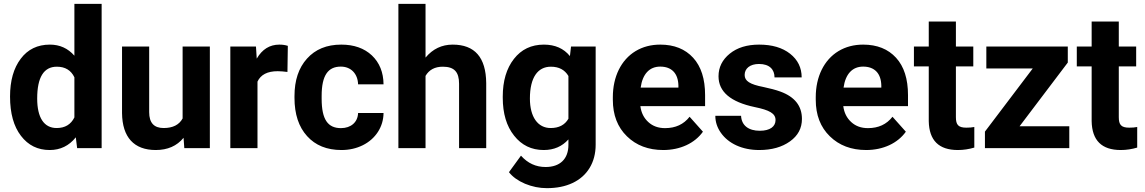

<svg xmlns="http://www.w3.org/2000/svg" viewBox="-20 -770 5950 998"><path d="M32.2 -268.1C32.2 -180.7 51.3 -112.8 88.9 -64C126.5 -14.6 176.3 9.8 238.3 9.8C293.5 9.8 338.9 -12.2 374 -56.2L380.9 0H508.3V-750H366.7V-480.5C333 -519 290.5 -538.1 239.3 -538.1C175.3 -538.1 124.5 -513.7 87.9 -464.8C50.8 -416 32.2 -350.6 32.2 -268.1ZM173.3 -257.8C173.3 -368.2 207.5 -423.3 275.4 -423.3C318.8 -423.3 349.1 -404.8 366.7 -368.2V-159.7C348.6 -123 317.9 -104.5 274.4 -104.5C208.5 -104.5 173.3 -158.7 173.3 -257.8Z M938 0H1070.8V-528.3H929.2V-154.3C911.1 -121.1 878.4 -104.5 830.6 -104.5C780.3 -104.5 755.4 -131.8 755.4 -187V-528.3H614.3V-182.1C615.7 -56.6 676.3 9.8 789.6 9.8C851.1 9.8 899.4 -11.2 934.1 -53.7Z M1476.1 -531.7C1462.4 -536.1 1447.8 -538.1 1432.1 -538.1C1381.8 -538.1 1342.8 -513.7 1314.5 -465.3L1310.5 -528.3H1177.2V0H1318.4V-345.7C1335 -381.8 1370.1 -399.9 1423.3 -399.9C1438 -399.9 1455.1 -398.4 1474.1 -396Z M1752.4 -104C1684.6 -104 1651.9 -147.9 1651.9 -256.8V-271.5C1651.9 -378.9 1685.5 -423.8 1751.5 -423.8C1804.7 -423.8 1839.8 -386.2 1841.3 -331.5H1973.6C1973.1 -394 1952.6 -444.3 1913.1 -481.9C1873 -519.5 1819.8 -538.1 1753.9 -538.1C1678.2 -538.1 1619.1 -513.7 1575.7 -465.3C1532.2 -417 1510.7 -352.1 1510.7 -270.5V-261.2C1510.7 -176.8 1532.7 -110.4 1576.2 -62.5C1619.6 -14.2 1679.2 9.8 1754.9 9.8C1795.4 9.8 1832 1.5 1865.7 -15.1C1932.1 -47.9 1973.1 -110.8 1973.6 -182.6H1841.3C1839.8 -135.3 1804.7 -104 1752.4 -104Z M2191.9 -750H2050.8V0H2191.9V-375.5C2210.4 -407.2 2240.2 -423.3 2281.7 -423.3C2342.3 -423.3 2366.2 -395 2366.2 -334.5V0H2507.3V-338.4C2505.9 -471.7 2447.8 -538.1 2333 -538.1C2276.4 -538.1 2229.5 -515.6 2191.9 -470.7Z M2593.3 -262.2C2593.3 -180.2 2612.8 -114.3 2652.3 -64.9C2691.4 -15.1 2742.7 9.8 2806.2 9.8C2859.4 9.8 2901.9 -8.8 2934.6 -45.4V-17.1C2934.6 56.6 2890.6 98.1 2815.9 98.1C2765.6 98.1 2723.1 78.6 2688 39.1L2625.5 125C2644.5 149.4 2672.4 169.4 2709 185.1C2745.6 200.2 2783.7 208 2822.3 208C2873.5 208 2918 199.2 2956.1 181.2C3032.2 145.5 3076.2 74.7 3076.2 -17.6V-528.3H2948.2L2942.4 -478.5C2910.2 -518.1 2865.2 -538.1 2807.1 -538.1C2741.7 -538.1 2689.9 -513.2 2651.4 -463.9C2612.8 -414.6 2593.3 -349.1 2593.3 -268.1ZM2734.4 -257.8C2734.4 -367.7 2775.4 -423.3 2843.3 -423.3C2885.3 -423.3 2915.5 -407.2 2934.6 -375V-152.8C2916 -120.6 2885.3 -104.5 2842.3 -104.5C2775.4 -104.5 2734.4 -162.1 2734.4 -257.8Z M3427.7 9.8C3515.6 9.8 3591.3 -25.4 3633.8 -85.4L3564.5 -163.1C3533.7 -123.5 3491.2 -104 3437 -104C3401.9 -104 3373 -114.3 3350.1 -135.3C3327.1 -156.2 3313 -183.6 3308.6 -218.3H3645V-275.9C3645 -359.4 3624.5 -424.3 3583 -469.7C3541.5 -515.1 3484.4 -538.1 3412.1 -538.1C3363.8 -538.1 3321.3 -526.9 3283.7 -504.4C3208.5 -459 3165.5 -371.1 3165.5 -265.1V-251.5C3165.5 -172.4 3189.9 -108.9 3238.8 -61.5C3287.1 -14.2 3350.1 9.8 3427.7 9.8ZM3411.6 -423.8C3471.7 -423.8 3504.9 -388.2 3506.3 -325.7V-314.5H3310.1C3319.8 -384.8 3355.5 -423.8 3411.6 -423.8Z M4011.2 -146C4011.2 -112.8 3983.4 -90.3 3929.2 -90.3C3871.1 -90.3 3834.5 -117.7 3832 -168H3698.2C3698.2 -136.2 3708 -106.4 3727.5 -79.1C3766.6 -23.9 3837.9 9.8 3926.3 9.8C3991.7 9.8 4044.9 -5.4 4086.4 -35.2C4127.9 -64.9 4148.4 -103.5 4148.4 -151.9C4148.4 -219.2 4111.3 -266.6 4036.6 -293.9C4012.7 -302.7 3982.9 -310.5 3947.8 -317.9C3877.4 -331.5 3850.6 -349.1 3850.6 -380.4C3850.6 -413.6 3877.9 -437.5 3925.3 -437.5C3980.5 -437.5 4005.9 -408.2 4005.9 -367.7H4147C4147 -418 4127 -459 4086.9 -490.7C4046.4 -522.5 3992.7 -538.1 3925.8 -538.1C3862.8 -538.1 3812 -522.5 3773.4 -491.2C3734.4 -459.5 3714.8 -420.4 3714.8 -373.5C3714.8 -293 3777.8 -239.7 3903.3 -213.4C3979 -197.8 4011.2 -180.7 4011.2 -146Z M4482.4 9.8C4570.3 9.8 4646 -25.4 4688.5 -85.4L4619.1 -163.1C4588.4 -123.5 4545.9 -104 4491.7 -104C4456.5 -104 4427.7 -114.3 4404.8 -135.3C4381.8 -156.2 4367.7 -183.6 4363.3 -218.3H4699.7V-275.9C4699.7 -359.4 4679.2 -424.3 4637.7 -469.7C4596.2 -515.1 4539.1 -538.1 4466.8 -538.1C4418.5 -538.1 4376 -526.9 4338.4 -504.4C4263.2 -459 4220.2 -371.1 4220.2 -265.1V-251.5C4220.2 -172.4 4244.6 -108.9 4293.5 -61.5C4341.8 -14.2 4404.8 9.8 4482.4 9.8ZM4466.3 -423.8C4526.4 -423.8 4559.6 -388.2 4561 -325.7V-314.5H4364.7C4374.5 -384.8 4410.2 -423.8 4466.3 -423.8Z M4807.6 -658.2V-528.3H4730.5V-424.8H4807.6V-140.1C4809.6 -40 4859.9 9.8 4959 9.8C4988.3 9.8 5016.6 5.4 5044.4 -2.9V-109.9C5032.2 -107.4 5018.6 -106.4 5002.9 -106.4C4960.4 -106.4 4948.7 -122.1 4948.7 -161.1V-424.8H5039.1V-528.3H4948.7V-658.2Z M5530.3 -444.8V-528.3H5106.9V-414.1H5348.1L5099.6 -85.9V0H5538.1V-113.8H5279.8Z M5654.3 -658.2V-528.3H5577.1V-424.8H5654.3V-140.1C5656.2 -40 5706.5 9.8 5805.7 9.8C5835 9.8 5863.3 5.4 5891.1 -2.9V-109.9C5878.9 -107.4 5865.2 -106.4 5849.6 -106.4C5807.1 -106.4 5795.4 -122.1 5795.4 -161.1V-424.8H5885.7V-528.3H5795.4V-658.2Z"/></svg>

Font: Shabnam
Style: Bold
Weight: 700
Foundry: DejaVu fonts team - Redesigned by Saber Rastikerdar - Based on Vazir font
Version: Version 5.0.1